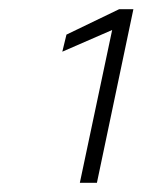

<svg xmlns="http://www.w3.org/2000/svg" viewBox="-20 -816 309 416"><path d="M153 -420 223 -751 115 -704 124 -741 238 -796H269L190 -420Z"/></svg>

Font: Saira SemiExpanded Thin
Style: Italic
Weight: 250
Width: 6
Italic angle: -12°
Designer: Hector Gatti with collaboration of the Omnibus-Type team
Foundry: Omnibus-Type
Version: Version 1.101